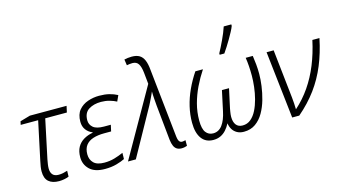

<svg xmlns="http://www.w3.org/2000/svg" viewBox="-89 -1132 2604 1466"><g transform="rotate(-15 1213.0 -398.5)"><path d="M224 9Q171 9 142 -16.5Q113 -42 113 -97Q113 -113 116 -134Q119 -155 124 -176L189 -482H51L57 -509L137 -532H427L416 -482H245L180 -175Q176 -154 173.5 -136.5Q171 -119 171 -104Q171 -74 186 -56.5Q201 -39 233 -39Q251 -39 268 -42.5Q285 -46 303 -52L302 -6Q290 0 267.5 4.5Q245 9 224 9Z M587 10Q506 10 466 -29Q426 -68 426 -125Q426 -173 444 -205Q462 -237 494 -256Q526 -275 566 -282L567 -285Q536 -297 516.5 -323Q497 -349 497 -387Q497 -445 525 -478.5Q553 -512 596.5 -527Q640 -542 686 -542Q731 -542 765.5 -533.5Q800 -525 830 -509L809 -463Q787 -475 755 -484Q723 -493 688 -493Q630 -493 590.5 -468Q551 -443 551 -384Q551 -350 577 -327.5Q603 -305 662 -305H716L705 -255H650Q600 -255 562.5 -243Q525 -231 504.5 -204Q484 -177 484 -133Q484 -91 510.5 -64.5Q537 -38 595 -38Q638 -38 675.5 -49Q713 -60 746 -75L745 -26Q720 -13 679 -1.5Q638 10 587 10Z M1193 9Q1171 9 1156 0Q1141 -9 1132.5 -27.5Q1124 -46 1120 -77L1092 -354Q1090 -380 1087.5 -410Q1085 -440 1085 -469Q1079 -456 1073 -442.5Q1067 -429 1061 -417Q1055 -405 1049 -392.5Q1043 -380 1037 -369L832 0H770L1073 -533L1064 -621Q1059 -670 1044 -693.5Q1029 -717 997 -717Q985 -717 973.5 -715.5Q962 -714 952 -712L945 -759Q956 -762 972 -764Q988 -766 1004 -766Q1042 -766 1065 -752Q1088 -738 1100.5 -708.5Q1113 -679 1117 -632L1175 -89Q1177 -72 1181 -61Q1185 -50 1192 -44.5Q1199 -39 1208 -39Q1215 -39 1222.5 -40.5Q1230 -42 1236 -44V1Q1228 4 1216.5 6.5Q1205 9 1193 9Z M1444 10Q1383 10 1351 -34.5Q1319 -79 1319 -159Q1319 -223 1334 -286.5Q1349 -350 1377.5 -412Q1406 -474 1445 -532H1505Q1468 -476 1439 -416Q1410 -356 1393 -292Q1376 -228 1376 -161Q1376 -95 1397.5 -67Q1419 -39 1455 -39Q1499 -39 1527.5 -77Q1556 -115 1570 -183L1604 -341H1660L1627 -189Q1625 -177 1623 -165.5Q1621 -154 1620 -144Q1619 -134 1619 -125Q1619 -84 1636.5 -61.5Q1654 -39 1688 -39Q1725 -39 1752.5 -62Q1780 -85 1799 -123Q1818 -161 1830 -207Q1842 -253 1847.5 -300.5Q1853 -348 1853 -389Q1853 -428 1850.5 -464Q1848 -500 1843 -532H1899Q1904 -500 1907.5 -462.5Q1911 -425 1911 -387Q1911 -345 1904 -292.5Q1897 -240 1882 -187Q1867 -134 1841.5 -89.5Q1816 -45 1777.5 -17.5Q1739 10 1685 10Q1654 10 1631.5 -2.5Q1609 -15 1596 -36Q1583 -57 1579 -85Q1564 -56 1544.5 -34.5Q1525 -13 1500 -1.5Q1475 10 1444 10ZM1657 -617Q1667 -635 1679 -659Q1691 -683 1703 -708.5Q1715 -734 1725.5 -759.5Q1736 -785 1743 -807H1803V-795Q1796 -776 1783 -752Q1770 -728 1755 -702Q1740 -676 1724 -651Q1708 -626 1694 -606H1657Z M2068 0 2008 -532H2064L2106 -148Q2109 -123 2110 -100Q2111 -77 2112 -53Q2178 -112 2227.5 -184Q2277 -256 2312.5 -343Q2348 -430 2370 -532H2426Q2403 -420 2364 -325.5Q2325 -231 2266 -151Q2207 -71 2124 0Z"/></g></svg>

Font: Noto Sans Display Light
Style: Italic
Weight: 300
Italic angle: -12°
Designer: Monotype Design Team
Foundry: Monotype Imaging Inc.
Version: Version 2.003